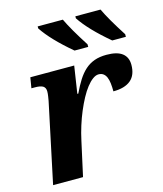

<svg xmlns="http://www.w3.org/2000/svg" viewBox="-114 -851 794 935"><g transform="rotate(-15 283.0 -383.0)"><path d="M127.9 -448.2Q127.9 -466.8 115.7 -474.9Q103.5 -482.9 75.2 -482.9H57.1L65.9 -536.1H287.1L266.1 -398.9H271Q288.1 -435.1 305.4 -462.4Q322.8 -489.7 343.5 -508.3Q364.3 -526.9 390.6 -536.4Q417 -545.9 452.1 -545.9Q505.4 -545.9 531.2 -525.9Q557.1 -505.9 557.1 -467.8Q557.1 -416 526.9 -390.6Q496.6 -365.2 439 -365.2Q439 -387.7 436.8 -406Q434.6 -424.3 429 -437.3Q423.3 -450.2 413.8 -457Q404.3 -463.9 390.1 -463.9Q376 -463.9 360.4 -452.4Q344.7 -440.9 329.1 -420.9Q313.5 -400.9 298.6 -373.3Q283.7 -345.7 270 -313.2Q256.3 -280.8 245.1 -245.1Q233.9 -209.5 226.1 -172.9L188 0H37.1L122.1 -401.9Q123.5 -410.2 125.7 -423.8Q127.9 -437.5 127.9 -448.2ZM497.6 -606Q398.4 -689.5 354.5 -755.9V-766.1H481.4Q507.3 -710.9 566.4 -619.1V-606ZM307.6 -606Q208.5 -689.5 164.6 -755.9V-766.1H291.5Q317.4 -710.9 376.5 -619.1V-606Z"/></g></svg>

Font: Droid Serif
Style: Bold Italic
Weight: 700
Italic angle: -12°
Designer: Monotype Design team
Foundry: Monotype Imaging Inc.
Version: Version 1.03